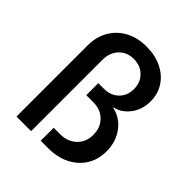

<svg xmlns="http://www.w3.org/2000/svg" viewBox="-202 -872 1004 1004"><g transform="rotate(45 300.0 -370.0)"><path d="M82 0V-527Q82 -590 110 -638Q138 -686 188 -713Q238 -740 303 -740Q368 -740 417.5 -716Q467 -692 494.5 -649.5Q522 -607 522 -552Q522 -492 489.5 -448Q457 -404 406 -392V-390Q467 -378 505.5 -326.5Q544 -275 544 -205Q544 -144 515.5 -98Q487 -52 435.5 -26Q384 0 316 0H261V-96H308Q364 -96 399 -129.5Q434 -163 434 -217Q434 -270 400.5 -303.5Q367 -337 314 -337H261V-426H303Q352 -426 383.5 -456.5Q415 -487 415 -536Q415 -585 383.5 -616Q352 -647 303 -647Q253 -647 221.5 -614Q190 -581 190 -527V0Z"/></g></svg>

Font: JetBrains Mono NL SemiBold
Style: Regular
Weight: 600
Designer: Philipp Nurullin, Konstantin Bulenkov
Foundry: JetBrains
Version: Version 2.304; ttfautohint (v1.8.4.7-5d5b)